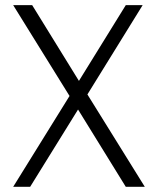

<svg xmlns="http://www.w3.org/2000/svg" viewBox="-20 -720 609 740"><path d="M280.8 -297.9 96.2 0H30.8L248 -350.1L30.8 -700.2H104L284.2 -408.2L464.8 -700.2H529.8L316.9 -356L538.1 0H464.8Z"/></svg>

Font: LT Hoop Light
Style: Regular
Weight: 300
Designer: Daniel Lyons
Foundry: LyonsType
Version: Version 1.000